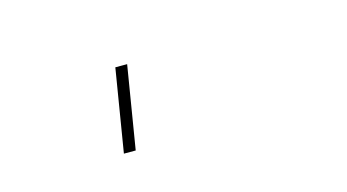

<svg xmlns="http://www.w3.org/2000/svg" viewBox="-34 -7 568 314"><g transform="rotate(-15 250.0 150.0)"><path d="M147 220 170 80H190L167 220Z"/></g></svg>

Font: Iosevka Curly Thin
Style: Italic
Weight: 100
Italic angle: -9°
Monospace: yes
Designer: Belleve Invis
Foundry: Belleve Invis
Version: Version 22.1.2; ttfautohint (v1.8.4)